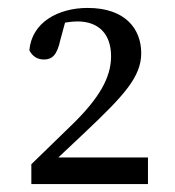

<svg xmlns="http://www.w3.org/2000/svg" viewBox="-20 -930 442 484"><path d="M127 -533 196 -598C292 -689 336 -736 336 -796C336 -856 297 -910 201 -910C127 -910 60 -874 54 -803C62 -788 74 -780 91 -780C111 -780 124 -791 132 -829L144 -873C156 -875 166 -876 175 -876C229 -876 260 -844 260 -788C260 -734 229 -682 165 -619L59 -516V-466H353V-533Z"/></svg>

Font: Noto Serif SC Medium
Style: Regular
Weight: 500
Designer: Ryoko NISHIZUKA 西塚涼子 (kana & ideographs); Frank Grießhammer (Latin, Greek & Cyrillic); Wenlong ZHANG 张文龙 (bopomofo); San
Foundry: Adobe Systems Incorporated
Version: Version 1.001;PS 1.001;hotconv 16.6.54;makeotf.lib2.5.65590